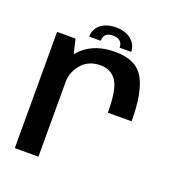

<svg xmlns="http://www.w3.org/2000/svg" viewBox="-129 -815 847 920"><g transform="rotate(20 294.0 -355.0)"><path d="M409.5 -312H530.5Q530.5 -460.5 490.5 -529.2Q450.5 -598 344.5 -598Q243.5 -598 182.8 -543.2Q122 -488.5 122 -410L168.5 -379Q168.5 -431 203.8 -472.2Q239 -513.5 300 -513.5Q353.5 -513.5 381.5 -472.2Q409.5 -431 409.5 -312ZM48.5 0H169V-481.5L142.5 -592.5H48.5ZM308 -709.5Q273 -709.5 249 -698Q225 -686.5 212.8 -667Q200.5 -647.5 200.5 -624H259.5Q259.5 -637 264 -646.8Q268.5 -656.5 279 -662Q289.5 -667.5 308 -667.5Q324.5 -667.5 335 -662Q345.5 -656.5 350.8 -646.8Q356 -637 356 -624H415Q415 -647.5 402 -667Q389 -686.5 365 -698Q341 -709.5 308 -709.5Z"/></g></svg>

Font: Anybody Thin Medium
Style: Regular
Weight: 500
Version: Version 1.113;gftools[0.9.25]